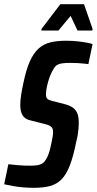

<svg xmlns="http://www.w3.org/2000/svg" viewBox="-39 -891 463 919"><path d="M123 8Q100 8 74 6Q48 4 23.5 -0.5Q-1 -5 -19 -9L1 -105Q21 -103 40 -101Q59 -99 76.5 -98.5Q94 -98 106 -98Q127 -98 141.5 -100.5Q156 -103 166.5 -111Q177 -119 185 -135Q189 -142 193.5 -154Q198 -166 201.5 -181Q205 -196 208 -210.5Q211 -225 213 -237.5Q215 -250 215 -258Q215 -271 211 -278Q207 -285 198.5 -289.5Q190 -294 173 -298L102 -316Q79 -322 68.5 -340Q58 -358 58 -389Q58 -409 62 -435.5Q66 -462 73 -494Q86 -557 103.5 -596.5Q121 -636 145 -658Q169 -680 201.5 -688Q234 -696 277 -696Q309 -696 334.5 -693Q360 -690 378.5 -686.5Q397 -683 404 -680L384 -584Q378 -585 364.5 -586.5Q351 -588 334 -589Q317 -590 298 -590Q273 -590 257 -587.5Q241 -585 231.5 -578Q222 -571 214 -555Q208 -546 202 -531Q196 -516 191 -498.5Q186 -481 183.5 -465Q181 -449 181 -439Q181 -424 187.5 -418Q194 -412 210 -408L273 -392Q292 -387 306.5 -378Q321 -369 329.5 -352Q338 -335 338 -303Q338 -292 337 -278.5Q336 -265 333.5 -248.5Q331 -232 326 -213Q312 -142 295 -98.5Q278 -55 255 -32Q232 -9 200 -0.5Q168 8 123 8ZM159 -745 160 -753 250 -871H363L404 -753L403 -745H332L299 -815L241 -745Z"/></svg>

Font: Saira ExtraCondensed
Style: Bold Italic
Weight: 700
Width: 2
Italic angle: -12°
Designer: Hector Gatti with collaboration of the Omnibus-Type team
Foundry: Omnibus-Type
Version: Version 1.101